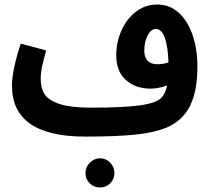

<svg xmlns="http://www.w3.org/2000/svg" viewBox="-20 -583 928 849"><path d="M853 -287Q853 -144 794 -75Q762 -37 710.5 -16.5Q659 4 576 12.5Q493 21 357 21Q33 21 33 -204Q33 -242 44.5 -293Q56 -344 72 -390L184 -360Q173 -320 166.5 -291Q160 -262 160 -233Q160 -193 177.5 -166Q195 -139 244 -123Q293 -107 382 -107Q526 -107 598 -117Q670 -127 693 -150Q712 -169 719 -205Q679 -191 645 -191Q580 -191 537 -229Q494 -267 494 -338Q494 -396 517 -448Q540 -500 581.5 -531.5Q623 -563 675 -563Q730 -563 770 -527Q810 -491 831.5 -428.5Q853 -366 853 -287ZM675 -299Q702 -299 725 -307Q723 -375 709 -415Q695 -455 669 -455Q648 -455 633 -426.5Q618 -398 618 -359Q618 -329 633 -314Q648 -299 675 -299ZM358 183Q358 156 377 136.5Q396 117 423 117Q449 117 467.5 136.5Q486 156 486 183Q486 209 467.5 227.5Q449 246 423 246Q395 246 376.5 227.5Q358 209 358 183Z"/></svg>

Font: Noto Sans Arabic Cond
Style: Bold
Weight: 700
Width: 3
Designer: Nadine Chahine
Foundry: Monotype Imaging Inc.
Version: Version 1.001